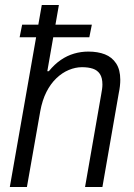

<svg xmlns="http://www.w3.org/2000/svg" viewBox="-20 -743 532 763"><path d="M19 0 146 -723H214L168 -460H174Q197 -488 222 -505Q247 -522 274.5 -530Q302 -538 331 -538Q369 -538 397 -527Q425 -516 441.5 -491Q458 -466 458 -426Q458 -414 456.5 -400.5Q455 -387 452 -373L387 0H318L382 -367Q384 -378 385.5 -388Q387 -398 387 -407Q387 -434 377 -449Q367 -464 349 -470Q331 -476 306 -476Q280 -476 253.5 -465Q227 -454 204 -432Q181 -410 164.5 -377.5Q148 -345 140 -301L87 0ZM58 -595 68 -645H345L335 -595Z"/></svg>

Font: Archivo SemiCondensed Light
Style: Italic
Weight: 300
Width: 4
Italic angle: -10°
Designer: Hector Gatti
Foundry: Omnibus-Type
Version: Version 2.001